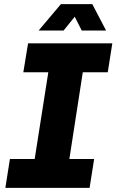

<svg xmlns="http://www.w3.org/2000/svg" viewBox="-20 -910 564 930"><path d="M6 0 28 -140H148L214 -560H93L116 -700H524L502 -560H381L316 -140H436L414 0ZM167 -762 275 -890H427L494 -762H376L342 -829L288 -762Z"/></svg>

Font: MuseoModerno
Style: Bold Italic
Weight: 700
Italic angle: -9°
Designer: Pablo Cosgaya, Héctor Gatti, Marcela Romero, and the Authors of The MuseoModerno Project.
Foundry: Omnibus-Type Team
Version: Version 1.003